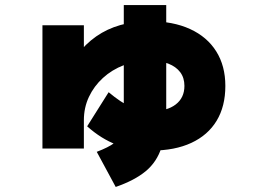

<svg xmlns="http://www.w3.org/2000/svg" viewBox="-20 -648 1040 760"><path d="M148 -60V-548H312V-324H226Q250 -384 284 -429Q318 -474 361 -504Q404 -534 457 -549Q510 -564 572 -564Q665 -564 732.5 -533Q800 -502 836 -444.5Q872 -387 872 -308Q872 -227 837.5 -170Q803 -113 737.5 -82.5Q672 -52 580 -52Q503 -52 442 -75Q381 -98 325 -148L410 -283Q459 -242 497 -225Q535 -208 580 -208Q641 -208 675.5 -234.5Q710 -261 710 -308Q710 -340 693.5 -362Q677 -384 646.5 -396Q616 -408 572 -408Q517 -408 470 -390Q423 -372 387.5 -339.5Q352 -307 332 -264.5Q312 -222 312 -172V-60ZM363 -47Q410 -65 432.5 -82Q455 -99 462.5 -129Q470 -159 470 -212V-628H638V-212Q638 -123 619.5 -65Q601 -7 557 29.5Q513 66 438 92Z"/></svg>

Font: M PLUS 1 Thin Black
Style: Regular
Weight: 900
Version: Version 1.001